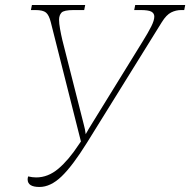

<svg xmlns="http://www.w3.org/2000/svg" viewBox="-20 -734 757 764"><path d="M137 10Q90 10 90 -20Q90 -26 92 -32Q100 -30 108.5 -29Q117 -28 124 -28Q171 -28 212 -62.5Q253 -97 293 -158L302 -171L182 -646Q175 -674 163 -684Q151 -694 121 -694H103L107 -714H319L315 -694H273Q234 -694 224.5 -683.5Q215 -673 215 -655Q215 -641 219 -618.5Q223 -596 228 -575L313 -240Q316 -229 318 -219.5Q320 -210 321 -200Q332 -220 344 -239L547 -568Q570 -605 582 -629Q594 -653 594 -668Q594 -681 582.5 -687.5Q571 -694 539 -694H514L518 -714H717L713 -694H701Q680 -694 661 -684.5Q642 -675 624 -646L326 -166Q268 -73 224.5 -31.5Q181 10 137 10Z"/></svg>

Font: Noto Serif Thin
Style: Italic
Weight: 100
Italic angle: -12°
Designer: Monotype Design Team
Foundry: Monotype Imaging Inc.
Version: Version 2.014; ttfautohint (v1.8.4.7-5d5b)